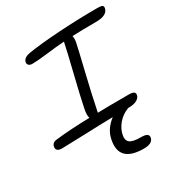

<svg xmlns="http://www.w3.org/2000/svg" viewBox="-203 -780 1043 1110"><g transform="rotate(-30 318.5 -225.5)"><path d="M26.9 -43.9Q5.4 -43.9 -3.7 -52.2Q-12.7 -60.5 -9.8 -75.2Q-4.9 -101.6 24.9 -104Q121.1 -115.2 251 -118.2Q245.1 -138.2 251 -171.9Q266.6 -249.5 299.6 -383.5Q332.5 -517.6 341.8 -564Q341.8 -565.9 344.2 -573.2Q292 -569.8 224.9 -561.5Q157.7 -553.2 122.1 -553.2Q107.4 -553.2 99.1 -560.5Q90.8 -567.9 92.8 -581.1Q99.1 -607.9 139.2 -615.2Q219.2 -628.4 349.9 -636.7Q480.5 -645 606.9 -645Q631.8 -645 639.9 -640.4Q647.9 -635.7 646 -623Q637.2 -579.1 562 -579.1Q467.3 -579.1 402.8 -576.2Q407.2 -558.6 402.8 -535.2Q397.5 -507.3 363.8 -367.7Q330.1 -228 309.1 -124Q308.1 -122.1 308.1 -119.1Q373 -121.1 514.2 -121.1Q540 -121.1 548.8 -114.5Q557.6 -107.9 555.2 -95.2Q552.2 -77.6 532 -66.4Q511.7 -55.2 476.1 -55.2H474.1L471.2 -54.2Q430.2 -38.1 402.8 -5.9Q375.5 26.4 368.2 64Q361.3 96.7 379.6 112.3Q397.9 127.9 451.2 127.9Q481 127.9 492.4 135.5Q503.9 143.1 501 158.2Q494.1 193.8 436 193.8Q269.5 193.8 298.8 53.2Q310.5 -8.3 370.1 -54.2Q286.6 -52.7 170.7 -48.3Q54.7 -43.9 26.9 -43.9Z"/></g></svg>

Font: Shantell Sans Irregular
Style: Italic
Weight: 300
Italic angle: -11.31°
Designer: Stephen Nixon, Anya Danilova, Shantell Martin
Foundry: Arrow Type
Version: Version 1.006;[9816181b4]